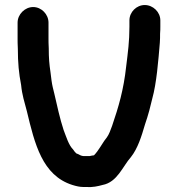

<svg xmlns="http://www.w3.org/2000/svg" viewBox="-20 -714 707 764"><path d="M618 -633V-607C618 -600 618 -591 617 -580C617 -569 617 -557 616 -544C610 -472 603 -383 586 -322L574 -274C569 -255 563 -237 557 -219C543 -171 528 -123 501 -89C468 -52 447 11 388 22C370 27 348 32 325 30H310C298 30 284 27 268 22C148 -16 118 -142 87 -271C77 -310 68 -335 64 -376C55 -422 51 -465 51 -519C50 -538 50 -551 50 -558V-624C50 -657 79 -686 112 -686C145 -686 173 -657 173 -624V-558C173 -551 173 -539 174 -522C174 -482 176 -460 181 -426L185 -394C188 -372 191 -363 196 -342C206 -298 219 -239 233 -197C244 -169 253 -137 271 -119C273 -116 282 -102 288 -102C294 -99 304 -93 312 -93H337C343 -94 349 -96 354 -96C363 -105 372 -118 379 -129L388 -143C392 -150 398 -158 405 -167C414 -179 420 -197 426 -213C452 -289 472 -357 482 -449C489 -506 495 -549 495 -607V-633C495 -666 523 -694 556 -694C589 -694 618 -666 618 -633Z"/></svg>

Font: Blanket
Style: Reversed
Weight: 700
Foundry: Cannot Into Space Fonts
Version: Version 0.9